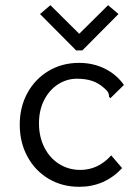

<svg xmlns="http://www.w3.org/2000/svg" viewBox="-20 -708 540 739"><path d="M56 -228Q56 -296 85.5 -350Q115 -404 167 -435Q219 -466 284 -466Q339 -466 384 -443.5Q429 -421 457 -381L412 -337L405 -330L400 -335Q400 -344 396.5 -351.5Q393 -359 381 -369Q360 -388 335 -396.5Q310 -405 276 -405Q237 -405 203.5 -383.5Q170 -362 150 -323Q130 -284 130 -233Q130 -182 150.5 -141Q171 -100 207.5 -77Q244 -54 289 -54Q358 -54 408 -110L450 -61Q383 11 285 11Q219 11 167 -20Q115 -51 85.5 -105.5Q56 -160 56 -228ZM285 -578 396 -688 436 -654 297 -514H273L134 -654L174 -688Z"/></svg>

Font: Vazir Code
Style: Code
Weight: 400
Foundry: DejaVu fonts team - Redesigned by Saber Rastikerdar
Version: Version 1.1.2